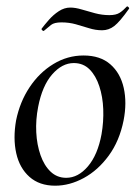

<svg xmlns="http://www.w3.org/2000/svg" viewBox="-20 -575 441 609"><path d="M155 14Q105 14 73.5 -14Q42 -42 31.5 -89Q21 -136 31 -193Q43 -252 74 -298.5Q105 -345 149.5 -372Q194 -399 245 -399Q298 -399 330 -371Q362 -343 372.5 -296Q383 -249 372 -193Q359 -128 325 -81.5Q291 -35 246 -10.5Q201 14 155 14ZM190 -11Q228 -11 259 -47.5Q290 -84 302 -149Q309 -189 307.5 -228.5Q306 -268 295 -301.5Q284 -335 264 -355Q244 -375 214 -375Q177 -375 145.5 -339Q114 -303 101 -236Q93 -195 95 -155.5Q97 -116 108.5 -83Q120 -50 140.5 -30.5Q161 -11 190 -11ZM119 -477Q118 -476 114.5 -478.5Q111 -481 112 -484Q121 -496 135 -512Q149 -528 166.5 -539.5Q184 -551 203 -551Q219 -551 239 -545Q259 -539 281.5 -533Q304 -527 327 -527Q348 -527 359.5 -534.5Q371 -542 382 -554Q384 -556 387.5 -552.5Q391 -549 389 -547Q360 -506 342.5 -492.5Q325 -479 304 -479Q283 -479 262.5 -485.5Q242 -492 220.5 -498Q199 -504 175 -504Q152 -504 142 -496Q132 -488 119 -477Z"/></svg>

Font: Cormorant Infant Light Medium
Style: Italic
Weight: 500
Italic angle: -10°
Version: Version 4.001